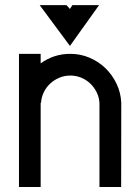

<svg xmlns="http://www.w3.org/2000/svg" viewBox="-20 -734 543 756"><path d="M265.1 -713.9H370.1L255.4 -553.2L136.2 -713.9H241.7L255.4 -698.7ZM54.7 2.4V-522H140.1V-484.4Q191.9 -522 256.8 -522Q296.9 -522 332.5 -506.8Q368.2 -491.7 395.3 -465.3Q422.4 -439 439 -404.1Q455.6 -369.1 457.5 -329.6L457 2.4H371.6V-329.6Q370.1 -351.6 360.4 -371.1Q350.6 -390.6 335.2 -405.3Q319.8 -419.9 299.6 -428.2Q279.3 -436.5 256.8 -436.5Q233.9 -436.5 213.6 -428Q193.4 -419.4 177.7 -405Q162.1 -390.6 152.6 -371.1Q143.1 -351.6 141.6 -329.6H140.1V2.4Z"/></svg>

Font: Proletarsk
Style: Regular
Weight: 400
Designer: Peter Wiegel, original typeface by Carl Albert Fahrenwaldt 1901
Foundry: Peter Wiegel
Version: Version 1.000 2010 initial release